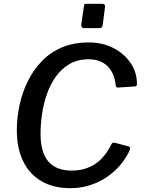

<svg xmlns="http://www.w3.org/2000/svg" viewBox="-20 -974 752 1004"><path d="M444 -752Q517 -752 573.5 -722.5Q630 -693 663 -644.5Q696 -596 696 -536Q697 -522 685 -522L595 -516Q585 -516 584 -534Q578 -592 542 -628Q506 -664 442 -664Q386 -664 344 -639.5Q302 -615 272.5 -574Q243 -533 225.5 -482.5Q208 -432 200 -378.5Q192 -325 192 -275Q192 -178 232.5 -130Q273 -82 355 -82Q424 -82 476 -115.5Q528 -149 564 -222Q569 -231 583 -227L656 -207Q664 -205 657 -186Q646 -161 626.5 -133.5Q607 -106 579.5 -80.5Q552 -55 516.5 -34.5Q481 -14 438.5 -2Q396 10 347 10Q259 10 196 -27Q133 -64 100.5 -132Q68 -200 68 -293Q68 -359 82.5 -425.5Q97 -492 126 -550.5Q155 -609 199.5 -655Q244 -701 305 -726.5Q366 -752 444 -752ZM529 -936 517 -843Q515 -833 511 -830Q507 -827 495 -827H421Q411 -827 407.5 -832.5Q404 -838 405 -847L419 -942Q420 -950 422 -952Q424 -954 431 -954H517Q523 -954 527 -949Q531 -944 529 -936Z"/></svg>

Font: Libre Franklin Medium
Style: Italic
Weight: 500
Italic angle: -8°
Designer: Pablo Impallari, Rodrigo Fuenzalida, Nhung Nguyen
Foundry: Impallari Type
Version: Version 3.000